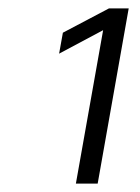

<svg xmlns="http://www.w3.org/2000/svg" viewBox="-20 -752 334 458"><path d="M287 -732 213 -314H161L226 -680L121 -624L130 -674L240 -732Z"/></svg>

Font: KoHo
Style: Italic
Weight: 400
Italic angle: -10°
Designer: Cadson Demak & Katatrad Team
Foundry: Cadson Demak Co.,Ltd.
Version: Version 1.000